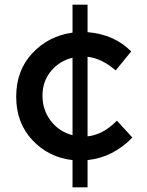

<svg xmlns="http://www.w3.org/2000/svg" viewBox="-20 -676 626 818"><path d="M289 122V6Q188 -5 118.5 -78.5Q49 -152 49 -264Q49 -376 118 -449.5Q187 -523 289 -537V-656H353V-539Q466 -530 539 -457L473 -376Q412 -428 353 -434V-95Q419 -102 478 -162L544 -90Q461 -5 353 6V122ZM289 -100V-430Q234 -417 197.5 -373.5Q161 -330 161 -268.5Q161 -207 196.5 -161Q232 -115 289 -100Z"/></svg>

Font: Montserrat Alternates
Style: Regular
Weight: 400
Designer: Julieta Ulanovsky
Foundry: Julieta Ulanovsky
Version: Version 2.001